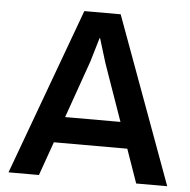

<svg xmlns="http://www.w3.org/2000/svg" viewBox="-49 -709 751 758"><g transform="rotate(5 326.5 -330.0)"><path d="M12.2 0 254.9 -660.2H398.9L641.1 0H518.1L471.2 -133.8H180.2L132.8 0ZM215.8 -236.8H435.1L356 -461.9L326.2 -559.1H324.2L295.9 -463.9Z"/></g></svg>

Font: Human Sans Medium
Style: Regular
Weight: 500
Designer: Tim Radville
Foundry: Continuum
Version: Version 1.000;FEAKit 1.0